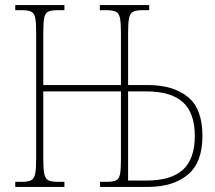

<svg xmlns="http://www.w3.org/2000/svg" viewBox="-20 -734 844 754"><path d="M40 0V-20H66Q90 -20 102 -26Q114 -32 118 -51Q122 -70 122 -108V-606Q122 -645 118.5 -663.5Q115 -682 103 -688Q91 -694 67 -694H40V-714H233V-694H205Q181 -694 169 -688Q157 -682 153.5 -663.5Q150 -645 150 -606V-400H455V-606Q455 -645 451 -663.5Q447 -682 435 -688Q423 -694 399 -694H372V-714H566V-694H539Q515 -694 503 -688Q491 -682 487 -663.5Q483 -645 483 -606V-400H561Q660 -400 717.5 -353.5Q775 -307 775 -200Q775 -96 717.5 -48Q660 0 561 0H373V-20H400Q425 -20 436.5 -26Q448 -32 451.5 -51Q455 -70 455 -108V-375H150V-108Q150 -70 154 -51Q158 -32 170 -26Q182 -20 206 -20H233V0ZM555 -25Q652 -25 698.5 -67.5Q745 -110 745 -200Q745 -290 698.5 -332.5Q652 -375 555 -375H483V-25Z"/></svg>

Font: Noto Serif Condensed Thin
Style: Regular
Weight: 100
Width: 3
Designer: Monotype Design Team
Foundry: Monotype Imaging Inc.
Version: Version 2.013; ttfautohint (v1.8.4.7-5d5b)